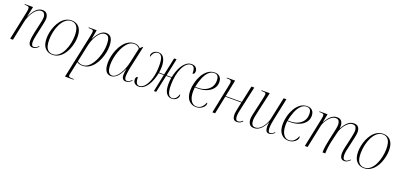

<svg xmlns="http://www.w3.org/2000/svg" viewBox="12 -1523 5677 2740"><g transform="rotate(20 2850.5 -153.0)"><path d="M384 10Q318 10 318 -74Q318 -101 323 -133.5Q328 -166 336 -203L366 -337Q368 -347 372.5 -367Q377 -387 381 -410Q385 -433 385 -451Q385 -466 380 -483Q375 -500 362 -512.5Q349 -525 323 -525Q292 -525 263 -504Q234 -483 210 -448.5Q186 -414 168.5 -373Q151 -332 143 -291L82 0H40L132 -441Q134 -453 136 -465.5Q138 -478 138 -488Q138 -511 126.5 -518.5Q115 -526 82 -526H67L69 -536H192L159 -379H161Q201 -466 244 -504.5Q287 -543 336 -543Q384 -543 404.5 -513.5Q425 -484 425 -445Q425 -419 418.5 -388Q412 -357 406 -328L375 -187Q368 -156 362.5 -125Q357 -94 357 -66Q357 -37 366 -21Q375 -5 397 -5Q411 -5 427 -12.5Q443 -20 465 -43L472 -35Q448 -11 428 -0.5Q408 10 384 10Z M681 10Q613 10 569.5 -38Q526 -86 526 -185Q526 -228 536 -277Q546 -326 566 -373.5Q586 -421 616 -460Q646 -499 687 -522.5Q728 -546 779 -546Q822 -546 857.5 -526Q893 -506 914 -462.5Q935 -419 935 -348Q935 -306 925 -257.5Q915 -209 895.5 -161.5Q876 -114 845.5 -75.5Q815 -37 774 -13.5Q733 10 681 10ZM683 0Q735 0 774.5 -34Q814 -68 840 -122Q866 -176 879 -238Q892 -300 892 -356Q892 -450 862 -493Q832 -536 777 -536Q727 -536 688 -503Q649 -470 622 -416Q595 -362 581.5 -299.5Q568 -237 568 -178Q568 -80 599 -40Q630 0 683 0Z M1102 -430Q1106 -453 1109 -469Q1112 -485 1112 -494Q1112 -515 1098 -520.5Q1084 -526 1053 -526H1037L1040 -536H1159L1134 -396H1136Q1155 -436 1180 -470Q1205 -504 1235.5 -525Q1266 -546 1303 -546Q1408 -546 1408 -380Q1408 -335 1397 -282.5Q1386 -230 1364.5 -178.5Q1343 -127 1310.5 -84Q1278 -41 1234.5 -15.5Q1191 10 1137 10Q1111 10 1091 3.5Q1071 -3 1054 -14Q1052 -1 1050.5 10Q1049 21 1045 35L1017 168Q1014 178 1012.5 187.5Q1011 197 1011 204Q1011 221 1025.5 225.5Q1040 230 1073 230H1091L1088 240H960ZM1138 0Q1180 0 1215.5 -25.5Q1251 -51 1278.5 -93.5Q1306 -136 1325.5 -187Q1345 -238 1355 -290Q1365 -342 1365 -386Q1365 -464 1348 -495.5Q1331 -527 1292 -527Q1258 -527 1229 -504.5Q1200 -482 1177.5 -447Q1155 -412 1139.5 -372.5Q1124 -333 1116 -298L1058 -27Q1067 -19 1087 -9.5Q1107 0 1138 0Z M1573 10Q1518 10 1492 -32.5Q1466 -75 1466 -155Q1466 -203 1477.5 -256.5Q1489 -310 1511 -361.5Q1533 -413 1565 -454.5Q1597 -496 1638.5 -521Q1680 -546 1729 -546Q1762 -546 1785 -534.5Q1808 -523 1824 -505L1853 -535H1865L1792 -202Q1788 -183 1783.5 -156.5Q1779 -130 1776 -104.5Q1773 -79 1773 -63Q1773 -35 1781.5 -19.5Q1790 -4 1810 -4Q1829 -4 1845.5 -14Q1862 -24 1882 -42L1887 -35Q1869 -16 1846 -3Q1823 10 1797 10Q1765 10 1749.5 -11.5Q1734 -33 1735 -70Q1735 -88 1738 -113Q1741 -138 1746 -161H1743Q1702 -67 1658.5 -28.5Q1615 10 1573 10ZM1582 -3Q1612 -3 1640.5 -26.5Q1669 -50 1693.5 -89Q1718 -128 1736.5 -175.5Q1755 -223 1765 -271L1814 -494Q1801 -515 1778 -525.5Q1755 -536 1731 -536Q1689 -536 1654.5 -510Q1620 -484 1593 -441Q1566 -398 1547.5 -346.5Q1529 -295 1519 -243.5Q1509 -192 1509 -149Q1509 -67 1529.5 -35Q1550 -3 1582 -3Z M1995 15Q1956 15 1932.5 -6.5Q1909 -28 1909 -63Q1909 -106 1940 -109Q1940 -59 1954 -28Q1968 3 1999 3Q2046 3 2085 -45Q2124 -93 2147.5 -176Q2171 -259 2171 -364Q2171 -457 2151.5 -494.5Q2132 -532 2096 -532Q2068 -532 2043.5 -511.5Q2019 -491 2005 -441Q1997 -445 1997 -461Q1997 -492 2025.5 -517Q2054 -542 2097 -542Q2154 -542 2182 -492.5Q2210 -443 2210 -365Q2210 -344 2208 -320.5Q2206 -297 2202 -273H2279L2335 -536H2372L2316 -273H2394Q2404 -324 2422 -372.5Q2440 -421 2466 -460Q2492 -499 2525.5 -522.5Q2559 -546 2600 -546Q2643 -546 2665.5 -523Q2688 -500 2688 -466Q2688 -443 2679.5 -433Q2671 -423 2655 -421Q2656 -483 2641 -508.5Q2626 -534 2596 -534Q2559 -534 2527.5 -505.5Q2496 -477 2472 -426Q2448 -375 2434.5 -307.5Q2421 -240 2421 -164Q2421 -99 2431 -62Q2441 -25 2458.5 -9.5Q2476 6 2499 6Q2527 6 2550 -14.5Q2573 -35 2589 -85Q2591 -85 2593 -78Q2595 -71 2595 -64Q2595 -36 2568.5 -10Q2542 16 2495 16Q2444 16 2413.5 -27.5Q2383 -71 2383 -165Q2383 -209 2392 -263H2313L2257 0H2223L2277 -263H2200Q2190 -211 2172 -161.5Q2154 -112 2128 -72Q2102 -32 2068.5 -8.5Q2035 15 1995 15Z M2861 10Q2794 10 2750.5 -40Q2707 -90 2707 -187Q2707 -244 2723 -306.5Q2739 -369 2770 -423.5Q2801 -478 2846.5 -512Q2892 -546 2951 -546Q3001 -546 3029 -517Q3057 -488 3057 -436Q3057 -378 3022 -335.5Q2987 -293 2928.5 -270.5Q2870 -248 2797 -248H2754Q2753 -241 2751.5 -220.5Q2750 -200 2750 -183Q2750 -99 2781.5 -49.5Q2813 0 2863 0Q2914 0 2945 -31Q2976 -62 2991 -105Q2999 -101 2999 -88Q2999 -67 2982 -44.5Q2965 -22 2934 -6Q2903 10 2861 10ZM2793 -258Q2858 -258 2908.5 -281Q2959 -304 2987.5 -345.5Q3016 -387 3016 -444Q3016 -493 2999 -514.5Q2982 -536 2946 -536Q2898 -536 2860.5 -498.5Q2823 -461 2797 -398Q2771 -335 2756 -258Z M3485 10Q3446 10 3431.5 -14.5Q3417 -39 3417 -74Q3417 -100 3422.5 -131Q3428 -162 3435 -195L3452 -273H3208L3152 0H3111L3204 -457Q3206 -468 3207 -477Q3208 -486 3208 -492Q3208 -512 3195 -519Q3182 -526 3151 -526H3135L3137 -536H3261L3210 -283H3455L3509 -536H3552L3478 -199Q3469 -161 3463 -128Q3457 -95 3457 -71Q3457 -40 3465.5 -22Q3474 -4 3497 -4Q3517 -4 3531.5 -12.5Q3546 -21 3563 -37L3570 -29Q3552 -11 3532.5 -0.5Q3513 10 3485 10Z M3973 10Q3940 10 3927.5 -14Q3915 -38 3915 -78Q3915 -88 3916 -103.5Q3917 -119 3921 -143H3919Q3885 -69 3841 -30Q3797 9 3743 9Q3694 9 3673.5 -22Q3653 -53 3653 -96Q3653 -123 3661 -159.5Q3669 -196 3676 -227L3718 -415Q3723 -438 3728 -462.5Q3733 -487 3733 -498Q3733 -516 3721.5 -521Q3710 -526 3679 -526H3662L3664 -536H3787L3718 -229Q3711 -197 3703 -158Q3695 -119 3695 -95Q3695 -6 3755 -6Q3790 -6 3819.5 -26.5Q3849 -47 3871 -78Q3893 -109 3907 -141Q3921 -173 3926 -196L3998 -536H4040L3969 -201Q3962 -171 3957 -134.5Q3952 -98 3952 -70Q3952 -40 3958.5 -22Q3965 -4 3984 -4Q4003 -4 4019 -14.5Q4035 -25 4049 -40L4056 -33Q4041 -17 4020.5 -3.5Q4000 10 3973 10Z M4265 10Q4198 10 4154.5 -40Q4111 -90 4111 -187Q4111 -244 4127 -306.5Q4143 -369 4174 -423.5Q4205 -478 4250.5 -512Q4296 -546 4355 -546Q4405 -546 4433 -517Q4461 -488 4461 -436Q4461 -378 4426 -335.5Q4391 -293 4332.5 -270.5Q4274 -248 4201 -248H4158Q4157 -241 4155.5 -220.5Q4154 -200 4154 -183Q4154 -99 4185.5 -49.5Q4217 0 4267 0Q4318 0 4349 -31Q4380 -62 4395 -105Q4403 -101 4403 -88Q4403 -67 4386 -44.5Q4369 -22 4338 -6Q4307 10 4265 10ZM4197 -258Q4262 -258 4312.5 -281Q4363 -304 4391.5 -345.5Q4420 -387 4420 -444Q4420 -493 4403 -514.5Q4386 -536 4350 -536Q4302 -536 4264.5 -498.5Q4227 -461 4201 -398Q4175 -335 4160 -258Z M5116 10Q5078 10 5062.5 -16Q5047 -42 5047 -80Q5047 -104 5051.5 -131Q5056 -158 5062 -184L5095 -329Q5101 -359 5107.5 -391Q5114 -423 5114 -450Q5114 -479 5101.5 -502Q5089 -525 5052 -525Q5020 -525 4992 -504.5Q4964 -484 4942 -455Q4920 -426 4906.5 -398Q4893 -370 4889 -355L4851 -198Q4840 -149 4833 -98Q4826 -47 4825 0H4783Q4784 -47 4791.5 -98.5Q4799 -150 4811 -202L4839 -329Q4846 -361 4852 -392Q4858 -423 4858 -449Q4858 -477 4845 -501Q4832 -525 4795 -525Q4764 -525 4736 -505.5Q4708 -486 4685.5 -457Q4663 -428 4648.5 -399Q4634 -370 4631 -353L4557 0H4515L4609 -453Q4614 -480 4614 -492Q4614 -514 4602 -520Q4590 -526 4558 -526H4542L4544 -536H4665L4640 -406H4642Q4682 -480 4722.5 -511.5Q4763 -543 4809 -543Q4859 -543 4879 -513Q4899 -483 4899 -440Q4899 -423 4896 -406H4898Q4940 -480 4979 -511.5Q5018 -543 5065 -543Q5115 -543 5135 -513.5Q5155 -484 5155 -443Q5155 -417 5148.5 -386Q5142 -355 5137 -330L5094 -138Q5091 -124 5089 -106.5Q5087 -89 5087 -73Q5087 -46 5095 -25Q5103 -4 5128 -4Q5148 -4 5162.5 -14Q5177 -24 5196 -42L5202 -35Q5181 -14 5162 -2Q5143 10 5116 10Z M5412 10Q5344 10 5300.5 -38Q5257 -86 5257 -185Q5257 -228 5267 -277Q5277 -326 5297 -373.5Q5317 -421 5347 -460Q5377 -499 5418 -522.5Q5459 -546 5510 -546Q5553 -546 5588.5 -526Q5624 -506 5645 -462.5Q5666 -419 5666 -348Q5666 -306 5656 -257.5Q5646 -209 5626.5 -161.5Q5607 -114 5576.5 -75.5Q5546 -37 5505 -13.5Q5464 10 5412 10ZM5414 0Q5466 0 5505.5 -34Q5545 -68 5571 -122Q5597 -176 5610 -238Q5623 -300 5623 -356Q5623 -450 5593 -493Q5563 -536 5508 -536Q5458 -536 5419 -503Q5380 -470 5353 -416Q5326 -362 5312.5 -299.5Q5299 -237 5299 -178Q5299 -80 5330 -40Q5361 0 5414 0Z"/></g></svg>

Font: Noto Serif Display SemiCondensed ExtraLight
Style: Italic
Weight: 200
Width: 4
Italic angle: -12°
Designer: Monotype Design Team
Foundry: Monotype Imaging Inc.
Version: Version 2.009